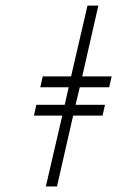

<svg xmlns="http://www.w3.org/2000/svg" viewBox="-20 -672 422 691"><path d="M185.1 -1H145L204.1 -255.9H102.1L110.8 -294.9H212.9L227.1 -357.9H125L133.8 -397H235.8L294.9 -651.9H334L275.9 -397H381.8L373 -357.9H267.1L252 -294.9H357.9L349.1 -255.9H243.2Z"/></svg>

Font: Common Serif SemiBold
Style: Italic
Weight: 600
Italic angle: -12°
Designer: Philipp H. Poll, Khaled Hosny
Foundry: Stefan Peev, Context Ltd.
Version: Version 1.026